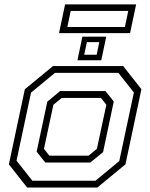

<svg xmlns="http://www.w3.org/2000/svg" viewBox="-20 -834 668 854"><path d="M100.5 0 19.5 -103 90.5 -437 215.5 -540H528L609 -437L538 -103L413 0ZM124 -30H404.5L510.5 -117.5L575.5 -422.5L506.5 -510H224.5L118 -422L53.5 -119.5ZM181.5 -111 143 -159.5 190.5 -382 247.5 -429H449L486 -382.5L438.5 -157.5L381.5 -111ZM199.5 -141.5H374L411 -172L453 -368L429 -398.5H254.5L217.5 -368L175.5 -172ZM324.5 -566 346.5 -671H452.5L430.5 -566ZM354.5 -590.5H410L421.5 -646.5H366.5ZM242.5 -686.5 269.5 -814.5H585.5L558.5 -686.5ZM279.5 -714H535.5L550.5 -785.5H294.5Z"/></svg>

Font: Tourney Thin Light
Style: Italic
Weight: 300
Italic angle: -12°
Version: Version 1.015